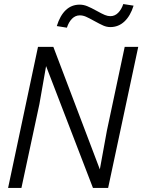

<svg xmlns="http://www.w3.org/2000/svg" viewBox="-20 -930 704 950"><path d="M168 -698H244L474 -92L509 -284L597 -698H664L515 0H440L208 -603L175 -415L86 0H20ZM374 -907Q393 -907 411.5 -899.5Q430 -892 459 -876Q484 -862 498.5 -856Q513 -850 526 -850Q548 -850 564.5 -866.5Q581 -883 590 -910L641 -902Q625 -851 595.5 -823.5Q566 -796 526 -796Q508 -796 491 -803.5Q474 -811 445 -827Q420 -841 405 -847.5Q390 -854 375 -854Q353 -854 336.5 -837.5Q320 -821 311 -793L261 -801Q277 -853 305.5 -880Q334 -907 374 -907Z"/></svg>

Font: Azeret Mono Light
Style: Italic
Weight: 300
Italic angle: -12°
Designer: Martin Vácha
Foundry: Displaay
Version: Version 1.000; Glyphs 3.0.3, build 3074